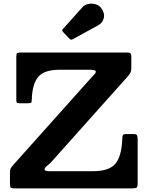

<svg xmlns="http://www.w3.org/2000/svg" viewBox="-20 -1040 822 1060"><path d="M364.5 -825.5 328 -863.5Q319.5 -872.5 328 -880.5L435.5 -1000.5Q447 -1014 467.2 -1018Q487.5 -1022 507.5 -1016.5Q527.5 -1011 539 -995Q559.5 -967 553 -940.5Q546.5 -914 523 -901L382 -823.5Q372.5 -817.5 364.5 -825.5ZM97 -750H682Q696 -750 700.5 -745.2Q705 -740.5 705 -726V-669Q705 -647 699 -636.8Q693 -626.5 683 -615.5L267.5 -150.5Q256 -137 241 -125.5Q226 -114 226 -105Q226 -100.5 231 -97.8Q236 -95 250.5 -95H495Q581.5 -95 616.5 -135.5Q651.5 -176 655 -273.5Q655.5 -288.5 658.5 -294.2Q661.5 -300 678 -300H718.5Q733.5 -300 736.8 -292Q740 -284 740 -270.5V-30Q740 -9 734.5 -4.5Q729 0 708 0H61.5Q45.5 0 40.2 -3.5Q35 -7 35 -23.5V-83Q35 -102.5 39 -110.2Q43 -118 52 -128L481.5 -608.5Q490.5 -619 499.8 -628Q509 -637 509 -645.5Q509 -655 472 -655H310Q223.5 -655 190.8 -615.2Q158 -575.5 155.5 -491Q155 -475.5 151.8 -472.8Q148.5 -470 132.5 -470H89Q75.5 -470 72.8 -473.5Q70 -477 70 -490.5V-727Q70 -744 75 -747Q80 -750 97 -750Z"/></svg>

Font: Besley*
Style: Bold
Weight: 700
Designer: Owen Earl
Foundry: indestructible type*
Version: Version 2.000; ttfautohint (v1.8.3)